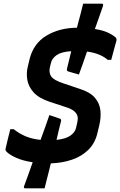

<svg xmlns="http://www.w3.org/2000/svg" viewBox="-20 -871 655 1046"><path d="M249 -244Q263 -240 281 -233.5Q299 -227 305 -225Q316 -222 312 -209Q306 -186 300 -160.5Q294 -135 288 -109Q337 -114 362.5 -131.5Q388 -149 394 -173L400 -199Q405 -218 403 -234Q401 -250 385.5 -264Q370 -278 334 -289L249 -317Q190 -337 162 -369Q134 -401 128.5 -437.5Q123 -474 131 -506L141 -548Q162 -634 232.5 -676.5Q303 -719 399 -720Q402 -732 405 -743Q413 -772 420 -799Q427 -826 433 -851H534Q545 -851 541 -838Q531 -810 520 -778Q509 -746 497 -713Q541 -706 568.5 -693Q596 -680 611 -666Q616 -659 615 -652Q608 -626 599.5 -595.5Q591 -565 586 -545H567Q525 -581 454 -590Q443 -557 432 -526Q421 -495 410 -465Q396 -469 376.5 -474.5Q357 -480 351 -482Q342 -486 345 -497Q351 -520 356.5 -544Q362 -568 368 -592Q315 -589 289 -571Q263 -553 258 -529L252 -506Q245 -475 259 -454.5Q273 -434 325 -417L414 -387Q471 -369 497 -338.5Q523 -308 527 -269.5Q531 -231 521 -189L511 -147Q498 -91 461.5 -55Q425 -19 372 -1Q319 17 257 19Q252 39 245.5 65.5Q239 92 232.5 116.5Q226 141 223 155H118Q106 155 112 141Q123 112 134.5 79.5Q146 47 158 13Q105 5 69 -11Q33 -27 15 -45Q9 -52 10 -59Q15 -81 22 -110.5Q29 -140 36 -167H55Q85 -143 119.5 -128.5Q154 -114 201 -109Q214 -144 226 -178Q238 -212 249 -244Z"/></svg>

Font: Recursive Mn Lnr St
Style: Bold Italic
Weight: 700
Italic angle: -15°
Monospace: yes
Version: Version 1.079;hotconv 1.0.112;makeotfexe 2.5.65598; ttfautoh